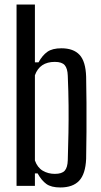

<svg xmlns="http://www.w3.org/2000/svg" viewBox="-20 -820 444 847"><path d="M360 -481Q361 -432 361.5 -367.5Q362 -303 361.5 -237.5Q361 -172 360 -119Q357 -52 329 -22.5Q301 7 246 7Q206 7 184.5 -8.5Q163 -24 146 -55H134V0H53V-800H134V-545H150Q167 -576 189 -591.5Q211 -607 251 -607Q304 -607 331 -578Q358 -549 360 -481ZM279 -113Q281 -176 282 -234.5Q283 -293 282.5 -354Q282 -415 279 -486Q278 -518 265.5 -532.5Q253 -547 222 -547Q155 -547 134 -488V-112Q145 -81 168.5 -67Q192 -53 222 -53Q253 -53 265.5 -67Q278 -81 279 -113Z"/></svg>

Font: Big Shoulders Text
Style: Regular
Weight: 400
Designer: Patric King
Foundry: XO Type Co
Version: Version 1.000; ttfautohint (v1.8.2)